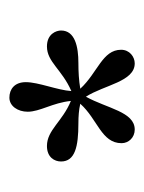

<svg xmlns="http://www.w3.org/2000/svg" viewBox="31 -769 307 409"><g transform="rotate(-90 184.5 -564.5)"><path d="M168 -547C135 -510 84 -502 84 -459C84 -444 96 -431 113 -431C151 -431 158 -490 183 -535C208 -496 215 -431 254 -431C268 -431 283 -442 283 -460C283 -500 234 -510 200 -547C218 -550 236 -551 255 -551C289 -551 324 -558 324 -588C324 -598 317 -618 290 -618C257 -618 241 -586 195 -566C197 -596 214 -636 214 -663C214 -687 199 -698 181 -698C163 -698 151 -680 151 -659C151 -633 170 -606 174 -567C130 -585 112 -618 78 -618C54 -618 45 -602 45 -588C45 -558 77 -551 126 -551C141 -551 155 -550 168 -547Z"/></g></svg>

Font: Libertinus Serif Display
Style: Regular
Weight: 400
Designer: Philipp H. Poll, Khaled Hosny
Foundry: Caleb Maclennan
Version: Version 7.050;RELEASE